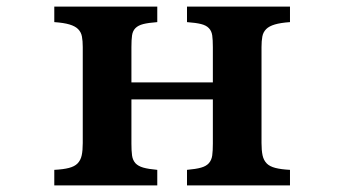

<svg xmlns="http://www.w3.org/2000/svg" viewBox="-20 -560 1040 580"><path d="M144 -540H455.1V-493.2Q428.2 -491.2 412.8 -487.3Q397.5 -483.4 389.2 -475.1Q380.9 -466.8 378.9 -453.1Q377 -439.5 377 -418V-311H623V-418Q623 -439.5 621.1 -453.1Q619.1 -466.8 610.8 -475.1Q603 -483.4 587.6 -487.3Q572.3 -491.2 544.9 -493.2V-540H856V-493.2Q827.6 -491.2 810.3 -486.1Q793 -481 784.2 -472.2Q774.9 -462.9 772.5 -449.7Q770 -436.5 770 -418V-127.9Q770 -105.5 773.2 -90.6Q776.4 -75.7 786.1 -65.9Q794.9 -57.1 812 -52.7Q829.1 -48.3 856 -46.9V0H544.9V-46.9Q572.3 -49.3 587.6 -53.7Q603 -58.1 610.8 -66.9Q619.1 -76.2 621.1 -90.3Q623 -104.5 623 -126V-259.8H377V-126Q377 -104.5 378.9 -90.3Q380.9 -76.2 389.2 -66.9Q397.5 -58.1 412.8 -53.7Q428.2 -49.3 455.1 -46.9V0H144V-46.9Q171.4 -48.3 188.2 -52.7Q205.1 -57.1 213.9 -65.9Q223.6 -75.7 226.8 -90.6Q230 -105.5 230 -127.9V-418Q230 -436.5 227.5 -449.7Q225.1 -462.9 215.8 -472.2Q207 -481 189.9 -486.1Q172.9 -491.2 144 -493.2Z"/></svg>

Font: BIZ UDMincho
Style: Bold
Weight: 700
Monospace: yes
Designer: TypeBank Co., Ltd.
Foundry: Morisawa Inc.
Version: Version 1.06